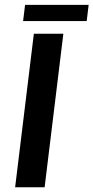

<svg xmlns="http://www.w3.org/2000/svg" viewBox="-20 -791 394 811"><path d="M168.5 0H43.9L123 -648.4H247.6ZM85.9 -770.5H354.5L346.2 -702.1H77.6Z"/></svg>

Font: Carlito
Style: Bold Italic
Weight: 700
Italic angle: -7°
Designer: Lukasz Dziedzic
Foundry: tyPoland Lukasz Dziedzic
Version: Version 1.104